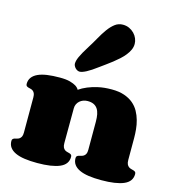

<svg xmlns="http://www.w3.org/2000/svg" viewBox="-152 -1245 1265 1374"><g transform="rotate(15 480.0 -557.5)"><path d="M401.4 -188Q401.4 -168 406.7 -156.7Q412.1 -145.5 420.2 -139.9Q428.2 -134.3 437.5 -132.1Q446.8 -129.9 454.8 -127.4Q462.9 -125 468.3 -120.4Q473.6 -115.7 473.6 -105Q473.6 -49.3 416 -24.7Q358.4 0 249.5 0Q196.8 0 156.2 -5.9Q115.7 -11.7 87.9 -24.7Q60.1 -37.6 45.7 -57.4Q31.2 -77.1 31.2 -105Q31.2 -115.7 36.6 -120.4Q42 -125 49.8 -127.4Q57.6 -129.9 66.9 -131.8Q76.2 -133.8 84 -139.4Q91.8 -145 97.2 -155.5Q102.5 -166 102.5 -186V-446.8Q102.5 -466.3 97.2 -477.1Q91.8 -487.8 84 -493.4Q76.2 -499 66.9 -501Q57.6 -502.9 49.8 -505.4Q42 -507.8 36.6 -512.5Q31.2 -517.1 31.2 -527.8Q31.2 -555.7 45.7 -575.4Q60.1 -595.2 87.9 -608.2Q115.7 -621.1 156.2 -627Q196.8 -632.8 249.5 -632.8Q297.4 -632.8 325.7 -624.8Q354 -616.7 369.6 -606.9Q387.7 -595.2 394.5 -581.1Q419.9 -599.1 455.1 -613.8Q485.4 -626.5 529.1 -636.7Q572.8 -647 631.3 -647Q685.1 -647 723.9 -633.5Q762.7 -620.1 789.8 -597.4Q816.9 -574.7 833.5 -544.7Q850.1 -514.6 859.1 -481.9Q868.2 -449.2 871.3 -415.8Q874.5 -382.3 874.5 -352.1V-190.4Q874.5 -169.9 879.9 -158.4Q885.3 -147 893.6 -140.9Q901.9 -134.8 911.4 -132.6Q920.9 -130.4 929.2 -127.7Q937.5 -125 942.9 -120.4Q948.2 -115.7 948.2 -105Q948.2 -49.3 890.9 -24.7Q833.5 0 724.6 0Q671.9 0 631.3 -5.9Q590.8 -11.7 563 -24.7Q535.2 -37.6 520.8 -57.4Q506.3 -77.1 506.3 -105Q506.3 -115.7 511.7 -120.4Q517.1 -125 525.4 -127.4Q533.7 -129.9 543 -131.8Q552.2 -133.8 560.5 -139.4Q568.8 -145 574.2 -155.5Q579.6 -166 579.6 -186V-394.5Q579.6 -424.8 575 -448.5Q570.3 -472.2 559.3 -488.5Q548.3 -504.9 530.3 -513.4Q512.2 -522 485.4 -522Q468.3 -522 453.1 -516.4Q438 -510.7 426.8 -500.7Q415.5 -490.7 408.9 -476.8Q402.3 -462.9 402.3 -446.8ZM327.1 -757.3Q327.1 -767.6 330.1 -779.5Q333 -791.5 340.3 -807.9Q347.7 -824.2 359.9 -846.2Q372.1 -868.2 391.1 -897.9Q414.6 -935.1 436 -973.6Q457.5 -1012.2 480.2 -1043.7Q502.9 -1075.2 528.8 -1095.2Q554.7 -1115.2 587.9 -1115.2Q614.3 -1115.2 635.5 -1105.2Q656.7 -1095.2 672.1 -1079.3Q687.5 -1063.5 695.8 -1043.5Q704.1 -1023.4 704.1 -1003.4Q704.1 -981 694.6 -959.7Q685.1 -938.5 668.9 -918.2Q652.8 -897.9 632.1 -879.2Q611.3 -860.4 588.9 -842.8Q566.4 -825.2 544.2 -809.3Q522 -793.5 502.9 -779.3Q453.6 -742.2 422.4 -726.1Q391.1 -710 374 -710Q365.2 -710 356.7 -714.4Q348.1 -718.8 341.6 -725.8Q335 -732.9 331.1 -741.2Q327.1 -749.5 327.1 -757.3Z"/></g></svg>

Font: Corben
Style: Bold
Weight: 700
Designer: vernon adams
Foundry: vernon adams
Version: Version 1.101; ttfautohint (v1.6)